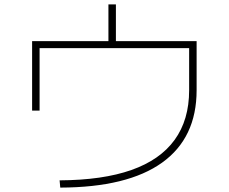

<svg xmlns="http://www.w3.org/2000/svg" viewBox="-20 -830 1040 873"><path d="M251 -10Q447 -11 577.5 -57Q708 -103 774 -194Q840 -285 840 -420V-611H160V-327H126V-643H473V-810H507V-643H874V-420Q874 -203 717 -90.5Q560 22 254 23Z"/></svg>

Font: M PLUS 1 Code ExtraLight
Style: Regular
Weight: 250
Designer: Coji Morishita
Foundry: UNDERFOREST DESIGN
Version: Version 1.002